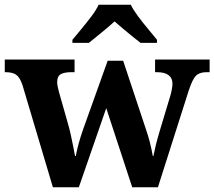

<svg xmlns="http://www.w3.org/2000/svg" viewBox="-23 -786 900 806"><path d="M71 -430Q60 -462 44.5 -472.5Q29 -483 0 -483H-3V-536H290V-483H277Q247 -483 232 -474.5Q217 -466 217 -441Q217 -433 219.5 -421Q222 -409 225 -398L262 -268Q269 -244 274.5 -218.5Q280 -193 284.5 -170.5Q289 -148 292 -131H295Q300 -156 307 -182.5Q314 -209 327 -246L429 -531H494L592.1 -235.9Q600 -212 605 -193Q610 -174 613 -159Q616 -144 618.5 -131H621Q626 -156 631.5 -178.5Q637 -201 648 -238L692 -384Q696 -397 698.5 -411.5Q701 -426 701 -434Q701 -483 635 -483H628V-536H857V-483H844Q815 -483 800 -468.5Q785 -454 769 -405L640 0H532L423 -332L308 0H199ZM281 -619Q297 -638 318.5 -664Q340 -690 360.5 -717Q381 -744 391 -766H526Q537 -744 557 -717Q577 -690 599 -664Q621 -638 636 -619V-606H567Q553 -617 533 -633Q513 -649 493 -666Q473 -683 458 -696Q436 -676 403.5 -649.5Q371 -623 350 -606H281Z"/></svg>

Font: Noto Serif Test
Style: Regular
Weight: 400
Version: Version 1.000